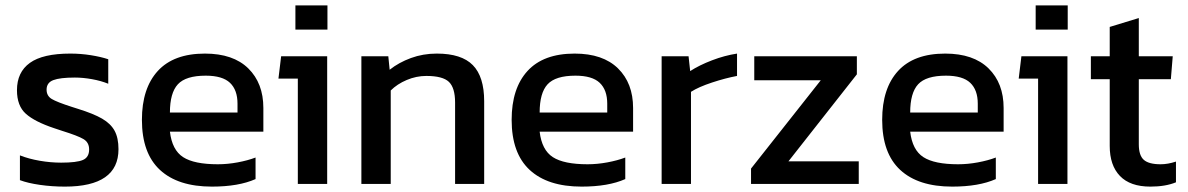

<svg xmlns="http://www.w3.org/2000/svg" viewBox="-20 -683 4411 713"><path d="M54 -14V-106Q87 -93 127.5 -86Q168 -79 207 -79Q265 -79 288 -89Q311 -99 311 -128Q311 -154 290 -166.5Q269 -179 211 -197L181 -207Q109 -231 76 -260.5Q43 -290 43 -348Q43 -415 91 -449.5Q139 -484 241 -484Q280 -484 317.5 -478Q355 -472 382 -463V-372Q355 -383 321.5 -389Q288 -395 258 -395Q203 -395 178 -385.5Q153 -376 153 -350Q153 -327 172 -315.5Q191 -304 247 -286L269 -279Q327 -261 359 -242.5Q391 -224 405.5 -197.5Q420 -171 420 -129Q420 10 221 10Q173 10 128 3.5Q83 -3 54 -14Z M507 -238Q507 -355 566 -419.5Q625 -484 741 -484Q846 -484 902 -429Q958 -374 958 -282V-194H611Q619 -126 660 -99.5Q701 -73 789 -73Q825 -73 862.5 -80Q900 -87 929 -98V-18Q866 10 767 10Q641 10 574 -52Q507 -114 507 -238ZM862 -265V-298Q862 -349 834 -375.5Q806 -402 744 -402Q670 -402 640.5 -370Q611 -338 611 -265Z M1077 -663H1196V-573H1077ZM1086 -391H1014L1024 -474H1195V0H1086Z M1322 -474H1422L1427 -424Q1461 -451 1506 -467.5Q1551 -484 1602 -484Q1694 -484 1736 -441Q1778 -398 1778 -307V0H1670V-302Q1670 -357 1647 -379Q1624 -401 1563 -401Q1526 -401 1490.5 -386Q1455 -371 1431 -347V0H1322Z M1880 -238Q1880 -355 1939 -419.5Q1998 -484 2114 -484Q2219 -484 2275 -429Q2331 -374 2331 -282V-194H1984Q1992 -126 2033 -99.5Q2074 -73 2162 -73Q2198 -73 2235.5 -80Q2273 -87 2302 -98V-18Q2239 10 2140 10Q2014 10 1947 -52Q1880 -114 1880 -238ZM2235 -265V-298Q2235 -349 2207 -375.5Q2179 -402 2117 -402Q2043 -402 2013.5 -370Q1984 -338 1984 -265Z M2437 -474H2537L2543 -419Q2577 -441 2624 -459Q2671 -477 2717 -484V-401Q2674 -393 2624 -376.5Q2574 -360 2546 -342V0H2437Z M2769 -57 3028 -385H2781V-474H3162V-407L2908 -84H3169V0H2769Z M3256 -238Q3256 -355 3315 -419.5Q3374 -484 3490 -484Q3595 -484 3651 -429Q3707 -374 3707 -282V-194H3360Q3368 -126 3409 -99.5Q3450 -73 3538 -73Q3574 -73 3611.5 -80Q3649 -87 3678 -98V-18Q3615 10 3516 10Q3390 10 3323 -52Q3256 -114 3256 -238ZM3611 -265V-298Q3611 -349 3583 -375.5Q3555 -402 3493 -402Q3419 -402 3389.5 -370Q3360 -338 3360 -265Z M3826 -663H3945V-573H3826ZM3835 -391H3763L3773 -474H3944V0H3835Z M4101 -141V-389H4031V-474H4101V-583L4209 -616V-474H4335L4328 -389H4209V-147Q4209 -106 4227.5 -89.5Q4246 -73 4290 -73Q4317 -73 4347 -83V-6Q4308 10 4252 10Q4177 10 4139 -29.5Q4101 -69 4101 -141Z"/></svg>

Font: Kanit
Style: Regular
Weight: 400
Designer: Katatrad Team
Foundry: Cadson Demak
Version: Version 1.001